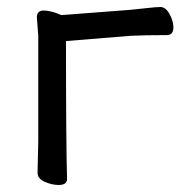

<svg xmlns="http://www.w3.org/2000/svg" viewBox="-20 -511 516 547"><path d="M147 16Q128 16 107.5 7Q87 -2 87 -19L89 -108V-410L85 -461Q85 -481 104 -481Q118 -481 137 -475L155 -468L351 -483Q373 -485 399 -488Q425 -491 437 -491Q452 -491 463 -471Q474 -451 474 -433Q474 -411 455 -411Q390 -411 352 -409L168 -394Q168 -107 171 -1Q171 16 147 16Z"/></svg>

Font: LXGW WenKai Lite
Style: Bold
Weight: 700
Designer: LXGW / Fontworks Inc.
Foundry: LXGW / Fontworks Inc.
Version: Version 1.330;April 28, 2024